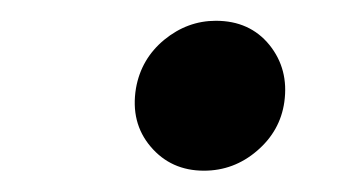

<svg xmlns="http://www.w3.org/2000/svg" viewBox="-20 -568 331 182"><path d="M173.3 -406.2Q142.1 -406.2 122.8 -429Q103.5 -451.7 108.9 -484.4Q113.8 -512.2 135.7 -530.3Q157.7 -548.3 184.6 -548.3Q216.8 -548.3 235.4 -525.4Q253.9 -502.4 249.5 -471.2Q245.6 -443.8 223.6 -425Q201.7 -406.2 173.3 -406.2Z"/></svg>

Font: Inter 17pt Medium
Style: Italic
Weight: 500
Italic angle: -9.3988°
Version: Version 4.001;git-66647c0bb